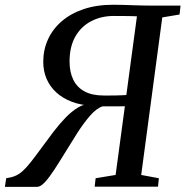

<svg xmlns="http://www.w3.org/2000/svg" viewBox="-54 -766 761 788"><path d="M-34 1 -28.5 -34.5Q-7.5 -37.5 8.2 -44Q24 -50.5 39 -64Q54 -77.5 72.8 -101.2Q91.5 -125 118.5 -162Q141 -193 165 -224.5Q189 -256 214.2 -282.2Q239.5 -308.5 265.2 -324.2Q291 -340 317.5 -339.5L326.5 -332Q278.5 -334 241 -348.2Q203.5 -362.5 177.2 -386.5Q151 -410.5 137.2 -442.5Q123.5 -474.5 123.5 -512Q123.5 -561.5 142.8 -604Q162 -646.5 199 -678.5Q236 -710.5 289.2 -728.5Q342.5 -746.5 411 -746.5Q435.5 -746.5 455.2 -745.8Q475 -745 492.8 -744.5Q510.5 -744 528.8 -743.5Q547 -743 569 -743H687L683 -706.5L612 -694.5L525.5 -48L598 -34.5L594.5 0H334.5L338.5 -34.5L420.5 -48L458.5 -330Q447 -329.5 431.8 -329.5Q416.5 -329.5 400 -329.5Q383.5 -329.5 367 -329.5Q342 -321.5 315.5 -291Q289 -260.5 262.5 -219Q236 -177.5 210.5 -135.5Q188.5 -99.5 168.2 -68.5Q148 -37.5 130.2 -18.2Q112.5 1 97.5 1ZM464.5 -376 508 -699Q500 -699.5 489 -699.8Q478 -700 460.2 -700.2Q442.5 -700.5 413 -700.5Q361.5 -700.5 320.2 -679Q279 -657.5 255.2 -616Q231.5 -574.5 231.5 -513Q231.5 -470 246.8 -438.8Q262 -407.5 293 -390.8Q324 -374 371.5 -374Q380.5 -374 393.2 -374Q406 -374 419.8 -374.2Q433.5 -374.5 445.2 -375Q457 -375.5 464.5 -376Z"/></svg>

Font: Merriweather 48pt
Style: Italic
Weight: 400
Italic angle: -7.8°
Version: Version 2.101